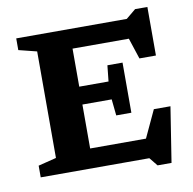

<svg xmlns="http://www.w3.org/2000/svg" viewBox="-86 -834 965 962"><g transform="rotate(-10 397.0 -353.0)"><path d="M51.5 0V-59.5L143.5 -82.5V-624.5L51.5 -647.5V-707H614L663.5 -748H726V-501H642L607 -607.5H320.5V-414H469.5L478 -495H555V-240H478L469.5 -323H320.5V-99.5H604.5L669 -238H753.5L709.5 42.5H638.5L604 0Z"/></g></svg>

Font: Newsreader 6pt SemiBold
Style: Regular
Weight: 600
Designer: Hugues Gentile
Foundry: Production Type
Version: Version 1.003; ttfautohint (v1.8.3)